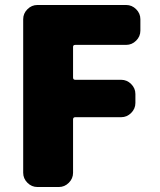

<svg xmlns="http://www.w3.org/2000/svg" viewBox="-20 -750 641 770"><path d="M486 -730Q509 -730 526 -713Q543 -696 543 -673V-627Q543 -604 526 -587Q509 -570 486 -570H282Q273 -570 273 -562V-439Q273 -430 282 -430H466Q489 -430 506 -413Q523 -396 523 -373V-337Q523 -314 506 -297Q489 -280 466 -280H282Q273 -280 273 -271V-57Q273 -34 256 -17Q239 0 216 0H130Q107 0 90 -17Q73 -34 73 -57V-673Q73 -696 90 -713Q107 -730 130 -730Z"/></svg>

Font: Rounded Mplus 1c Black
Style: Regular
Weight: 900
Version: Version 1.059.20150529